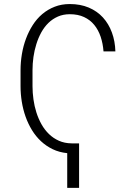

<svg xmlns="http://www.w3.org/2000/svg" viewBox="-20 -741 640 940"><path d="M367.2 178.7H309.1V8.8Q270 4.9 238 -10.5Q206.1 -25.9 180.7 -49.6Q155.3 -73.2 136.5 -104Q117.7 -134.8 105.2 -169.9Q92.8 -205.1 86.7 -242.9Q80.6 -280.8 80.6 -318.8V-397Q80.6 -436.5 87.2 -476.1Q93.8 -515.6 107.2 -551.5Q120.6 -587.4 140.4 -618.4Q160.2 -649.4 187 -672.1Q213.9 -694.8 247.6 -708Q281.2 -721.2 321.8 -721.2Q373.5 -721.2 414.6 -703.9Q455.6 -686.5 483.9 -655.5Q512.2 -624.5 527.8 -582Q543.5 -539.6 544.9 -489.3H486.8Q483.9 -527.8 472.7 -561.3Q461.4 -594.7 441.4 -619.1Q421.4 -643.6 391.6 -657.5Q361.8 -671.4 321.8 -671.4Q289.6 -671.4 263.4 -659.9Q237.3 -648.4 217 -628.7Q196.8 -608.9 182.1 -582.3Q167.5 -555.7 158 -525.1Q148.4 -494.6 143.8 -462.2Q139.2 -429.7 139.2 -397.9V-318.8Q139.2 -287.1 143.8 -254.2Q148.4 -221.2 158.2 -190.4Q168 -159.7 183.3 -132.3Q198.7 -105 220 -84.5Q241.2 -64 268.6 -51.8Q295.9 -39.6 330.6 -39.1H367.2Z"/></svg>

Font: Roboto Mono Light
Style: Regular
Weight: 300
Designer: Google
Version: Version 2.000985; 2015; ttfautohint (v1.3)